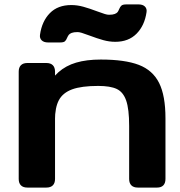

<svg xmlns="http://www.w3.org/2000/svg" viewBox="-20 -847 814 867"><path d="M64.5 -39.1V-523.4Q64.5 -542.5 74.5 -552.5Q84.5 -562.5 103.5 -562.5H189.5Q208.5 -562.5 218.5 -552.5Q228.5 -542.5 228.5 -523.4V-39.1Q228.5 -20 218.5 -10Q208.5 0 189.5 0H103.5Q84.5 0 74.5 -10Q64.5 -20 64.5 -39.1ZM563.2 -39.1V-278.2Q563.2 -354.8 549.7 -393.2Q536.2 -431.6 507.1 -445.3Q477.9 -459 423.5 -459Q347.9 -459 305.7 -443.5Q263.5 -427.9 245.8 -394.6Q228.2 -361.3 228.2 -304.2L187.2 -443.8Q210.7 -491.5 244 -521Q277.3 -550.5 324 -564.3Q370.7 -578.1 435.3 -578.1Q543.8 -578.1 606.7 -554.1Q669.6 -530 698.4 -472.6Q727.2 -415.1 727.2 -312.5V-39.1Q727.2 -20 717.5 -10Q707.8 0 689.6 0H602.2Q583.2 0 573.2 -10Q563.2 -20 563.2 -39.1ZM160.7 -690.6Q169.5 -751.5 205.3 -787.8Q241 -824.2 301.9 -824.2Q328.8 -824.2 356.2 -816.6Q383.7 -809 419.5 -795.5Q442.4 -787.2 453.4 -783.7Q464.5 -780.3 472.3 -780.3Q488.9 -780.3 498.1 -783.9Q507.4 -787.6 511.1 -792.5Q514.7 -797.4 518.2 -806.2Q522.6 -816.9 528.7 -822Q534.8 -827.1 550.9 -827.1H605.6Q624.7 -827.1 634.5 -817.4Q644.2 -807.6 641.7 -792Q632.9 -731.5 596.7 -694.9Q560.4 -658.2 500.6 -658.2Q473.6 -658.2 446.2 -665.8Q418.8 -673.4 382.9 -686.9Q360.1 -695.2 349 -698.7Q338 -702.1 330.2 -702.1Q313.1 -702.1 303.8 -698.5Q294.5 -694.8 290.6 -689.7Q286.7 -684.6 282.8 -675.8Q278.9 -665.5 273 -660.4Q267.2 -655.3 251.6 -655.3H196.9Q177.8 -655.3 168 -665.1Q158.2 -675 160.7 -690.6Z"/></svg>

Font: Gyrochrome
Style: Regular
Weight: 400
Designer: David Moles
Foundry: David Moles
Version: Version 1.005;Glyphs 3.2.3 (3260)